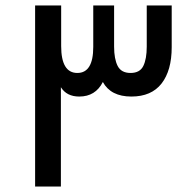

<svg xmlns="http://www.w3.org/2000/svg" viewBox="-20 -680 685 700"><path d="M108 -660H203V-512Q203 -414 262 -414Q320 -414 320 -509V-660H396V-510Q396 -465 409 -439.5Q422 -414 456 -414Q490 -414 502.5 -439.5Q515 -465 515 -510V-660H606V-508Q606 -423 569 -375.5Q532 -328 459 -328Q384 -328 355 -381Q328 -328 269 -328Q223 -328 202 -362V0H108Z"/></svg>

Font: sheba-seeBold
Style: Regular
Weight: 600
Designer: Mohamed Galeb, the designers
Foundry: Kief Type Foundry
Version: Version 2.010; ttfautohint (v1.5.33-1714) -l 8 -r 50 -G 200 